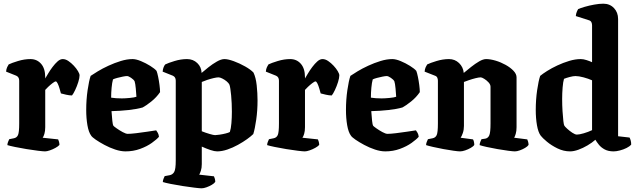

<svg xmlns="http://www.w3.org/2000/svg" viewBox="-20 -820 3443 1040"><path d="M224 0Q214 0 185.5 -3.5Q157 -7 123.5 -12.5Q90 -18 61 -24Q32 -30 20 -34Q20 -42 23.5 -51Q27 -60 30 -66L55 -71Q71 -74 77.5 -88.5Q84 -103 84 -151V-383Q84 -403 68 -410L13 -432Q14 -446 19 -456.5Q24 -467 27 -471Q43 -479 77.5 -489.5Q112 -500 145 -500Q180 -500 202.5 -474.5Q225 -449 225 -401V-395Q231 -405 241 -422Q251 -439 264.5 -457Q278 -475 292 -487.5Q306 -500 320 -500Q335 -500 350.5 -489.5Q366 -479 380 -464Q394 -449 402.5 -434.5Q411 -420 411 -412Q411 -398 404 -375.5Q397 -353 387 -332Q377 -311 370 -303Q356 -303 338.5 -307Q321 -311 310 -314Q307 -325 302.5 -340.5Q298 -356 292.5 -367.5Q287 -379 282 -379Q277 -379 264.5 -369.5Q252 -360 240.5 -349Q229 -338 225 -333V-131Q225 -110 220.5 -95Q216 -80 211 -74L295 -65Q297 -61 299.5 -52.5Q302 -44 302 -35Q295 -27 280.5 -19Q266 -11 250 -5.5Q234 0 224 0Z M660 0Q634 0 604 -10Q574 -20 546 -35Q518 -50 498.5 -63.5Q479 -77 474 -85Q460 -104 453.5 -142Q447 -180 447 -224Q447 -280 454.5 -331.5Q462 -383 471 -409Q484 -418 509.5 -433.5Q535 -449 567.5 -464Q600 -479 634 -489.5Q668 -500 698 -500Q717 -500 743.5 -489Q770 -478 794 -463Q818 -448 828 -436Q832 -426 836.5 -404.5Q841 -383 844 -359.5Q847 -336 847 -321Q828 -293 800 -270.5Q772 -248 753 -238Q722 -229 676.5 -224Q631 -219 584 -218Q586 -187 588.5 -165Q591 -143 594 -139Q596 -136 611.5 -125Q627 -114 644.5 -104.5Q662 -95 672 -95Q688 -95 717.5 -98.5Q747 -102 776.5 -106.5Q806 -111 826 -114Q830 -109 835 -100Q840 -91 841 -79Q829 -65 802.5 -46Q776 -27 739 -13.5Q702 0 660 0ZM640 -287Q658 -287 683.5 -289.5Q709 -292 719 -296Q718 -314 715.5 -341Q713 -368 709 -380Q704 -389 690 -398.5Q676 -408 668 -408Q660 -408 645 -405Q630 -402 615 -398Q600 -394 592 -390Q587 -372 584.5 -344.5Q582 -317 582 -291Q593 -289 609 -288Q625 -287 640 -287Z M1072 200Q1062 200 1033 196.5Q1004 193 968.5 187.5Q933 182 903.5 176Q874 170 862 166Q862 158 865.5 149Q869 140 872 134L899 129Q915 126 923.5 111.5Q932 97 932 49V-383Q932 -403 916 -410L861 -432Q862 -446 866.5 -456.5Q871 -467 875 -471Q891 -479 925.5 -489.5Q960 -500 993 -500Q1026 -500 1048.5 -478.5Q1071 -457 1072 -425Q1087 -438 1109 -455.5Q1131 -473 1154.5 -486.5Q1178 -500 1196 -500Q1215 -500 1246.5 -488.5Q1278 -477 1308 -460Q1338 -443 1353 -427Q1366 -400 1370.5 -357.5Q1375 -315 1375 -276Q1375 -222 1368 -172.5Q1361 -123 1352 -94Q1340 -82 1318.5 -66.5Q1297 -51 1269 -35.5Q1241 -20 1211.5 -10Q1182 0 1156 0Q1142 0 1119.5 -7.5Q1097 -15 1073 -26V69Q1073 90 1068 105Q1063 120 1059 126L1139 135Q1141 139 1143.5 147.5Q1146 156 1146 165Q1141 173 1127.5 181Q1114 189 1098.5 194.5Q1083 200 1072 200ZM1145 -88Q1152 -88 1169 -90.5Q1186 -93 1202 -97Q1218 -101 1225 -105Q1231 -123 1233.5 -153Q1236 -183 1236 -215Q1236 -261 1232 -303.5Q1228 -346 1223 -361Q1219 -370 1207.5 -379.5Q1196 -389 1183.5 -395Q1171 -401 1164 -401Q1154 -401 1137 -397Q1120 -393 1102 -387Q1084 -381 1073 -376V-109Q1093 -101 1115 -94.5Q1137 -88 1145 -88Z M1631 0Q1621 0 1592.5 -3.5Q1564 -7 1530.5 -12.5Q1497 -18 1468 -24Q1439 -30 1427 -34Q1427 -42 1430.5 -51Q1434 -60 1437 -66L1462 -71Q1478 -74 1484.5 -88.5Q1491 -103 1491 -151V-383Q1491 -403 1475 -410L1420 -432Q1421 -446 1426 -456.5Q1431 -467 1434 -471Q1450 -479 1484.5 -489.5Q1519 -500 1552 -500Q1587 -500 1609.5 -474.5Q1632 -449 1632 -401V-395Q1638 -405 1648 -422Q1658 -439 1671.5 -457Q1685 -475 1699 -487.5Q1713 -500 1727 -500Q1742 -500 1757.5 -489.5Q1773 -479 1787 -464Q1801 -449 1809.5 -434.5Q1818 -420 1818 -412Q1818 -398 1811 -375.5Q1804 -353 1794 -332Q1784 -311 1777 -303Q1763 -303 1745.5 -307Q1728 -311 1717 -314Q1714 -325 1709.5 -340.5Q1705 -356 1699.5 -367.5Q1694 -379 1689 -379Q1684 -379 1671.5 -369.5Q1659 -360 1647.5 -349Q1636 -338 1632 -333V-131Q1632 -110 1627.5 -95Q1623 -80 1618 -74L1702 -65Q1704 -61 1706.5 -52.5Q1709 -44 1709 -35Q1702 -27 1687.5 -19Q1673 -11 1657 -5.5Q1641 0 1631 0Z M2067 0Q2041 0 2011 -10Q1981 -20 1953 -35Q1925 -50 1905.5 -63.5Q1886 -77 1881 -85Q1867 -104 1860.5 -142Q1854 -180 1854 -224Q1854 -280 1861.5 -331.5Q1869 -383 1878 -409Q1891 -418 1916.5 -433.5Q1942 -449 1974.5 -464Q2007 -479 2041 -489.5Q2075 -500 2105 -500Q2124 -500 2150.5 -489Q2177 -478 2201 -463Q2225 -448 2235 -436Q2239 -426 2243.5 -404.5Q2248 -383 2251 -359.5Q2254 -336 2254 -321Q2235 -293 2207 -270.5Q2179 -248 2160 -238Q2129 -229 2083.5 -224Q2038 -219 1991 -218Q1993 -187 1995.5 -165Q1998 -143 2001 -139Q2003 -136 2018.5 -125Q2034 -114 2051.5 -104.5Q2069 -95 2079 -95Q2095 -95 2124.5 -98.5Q2154 -102 2183.5 -106.5Q2213 -111 2233 -114Q2237 -109 2242 -100Q2247 -91 2248 -79Q2236 -65 2209.5 -46Q2183 -27 2146 -13.5Q2109 0 2067 0ZM2047 -287Q2065 -287 2090.5 -289.5Q2116 -292 2126 -296Q2125 -314 2122.5 -341Q2120 -368 2116 -380Q2111 -389 2097 -398.5Q2083 -408 2075 -408Q2067 -408 2052 -405Q2037 -402 2022 -398Q2007 -394 1999 -390Q1994 -372 1991.5 -344.5Q1989 -317 1989 -291Q2000 -289 2016 -288Q2032 -287 2047 -287Z M2472 0Q2462 0 2437 -3.5Q2412 -7 2382 -12.5Q2352 -18 2326 -24Q2300 -30 2288 -34Q2288 -42 2291.5 -51Q2295 -60 2298 -66L2323 -71Q2339 -74 2345.5 -88.5Q2352 -103 2352 -151V-383Q2352 -392 2348.5 -399.5Q2345 -407 2336 -410L2280 -432Q2281 -446 2286 -456.5Q2291 -467 2294 -471Q2310 -479 2344.5 -489.5Q2379 -500 2412 -500Q2444 -500 2466.5 -478.5Q2489 -457 2492 -425Q2510 -440 2532 -457.5Q2554 -475 2575.5 -487.5Q2597 -500 2613 -500Q2636 -500 2664.5 -491.5Q2693 -483 2719 -468.5Q2745 -454 2761.5 -436.5Q2778 -419 2778 -401V-131Q2778 -110 2773.5 -95Q2769 -80 2765 -74L2836 -65Q2838 -61 2840.5 -52.5Q2843 -44 2843 -35Q2838 -27 2824.5 -19Q2811 -11 2795.5 -5.5Q2780 0 2769 0Q2759 0 2732.5 -3.5Q2706 -7 2674.5 -12.5Q2643 -18 2616 -24Q2589 -30 2578 -34Q2578 -42 2581.5 -51Q2585 -60 2588 -66L2609 -69Q2624 -72 2630.5 -87.5Q2637 -103 2637 -151V-350Q2637 -362 2626.5 -373.5Q2616 -385 2603 -393Q2590 -401 2584 -401Q2574 -401 2556 -396.5Q2538 -392 2520.5 -386Q2503 -380 2493 -376V-138Q2493 -117 2487 -99.5Q2481 -82 2475 -74L2542 -65Q2545 -61 2547 -52.5Q2549 -44 2549 -35Q2544 -27 2530 -19Q2516 -11 2500 -5.5Q2484 0 2472 0Z M3068 0Q3033 0 3000 -16Q2967 -32 2942.5 -52.5Q2918 -73 2909 -85Q2895 -104 2888.5 -142Q2882 -180 2882 -224Q2882 -280 2889.5 -331.5Q2897 -383 2906 -409Q2919 -420 2943.5 -435.5Q2968 -451 2999 -465.5Q3030 -480 3063 -490Q3096 -500 3126 -500Q3140 -500 3157 -494.5Q3174 -489 3187 -483V-683Q3187 -692 3183.5 -699.5Q3180 -707 3171 -710L3099 -733Q3100 -746 3104.5 -756.5Q3109 -767 3112 -771Q3123 -776 3147 -783Q3171 -790 3198.5 -795Q3226 -800 3248 -800Q3283 -800 3305.5 -776.5Q3328 -753 3328 -717V-82L3390 -75Q3393 -70 3396 -60Q3399 -50 3399 -37Q3391 -27 3374 -18.5Q3357 -10 3337.5 -5Q3318 0 3304 0Q3275 0 3255.5 -10.5Q3236 -21 3224 -36Q3212 -51 3205 -63Q3187 -47 3162.5 -32.5Q3138 -18 3113 -9Q3088 0 3068 0ZM3105 -91Q3118 -91 3142 -98Q3166 -105 3187 -115V-385Q3167 -394 3141 -401Q3115 -408 3097 -408Q3085 -408 3066 -403Q3047 -398 3035 -393Q3030 -377 3027.5 -346Q3025 -315 3025 -284Q3025 -250 3027 -218Q3029 -186 3031.5 -164.5Q3034 -143 3037 -139Q3040 -134 3052.5 -122.5Q3065 -111 3080 -101Q3095 -91 3105 -91Z"/></svg>

Font: Texturina 72pt ExtraBold
Style: Regular
Weight: 800
Designer: Guillermo Torres Carreño
Foundry: Omnibus-Type
Version: Version 1.002; ttfautohint (v1.8.3)